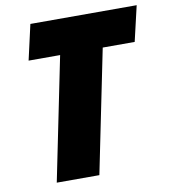

<svg xmlns="http://www.w3.org/2000/svg" viewBox="-81 -783 753 852"><g transform="rotate(-10 296.0 -357.0)"><path d="M219 -555H77L113 -714H592L555 -555H411L298 0H106Z"/></g></svg>

Font: Noto Sans Display Black
Style: Italic
Weight: 900
Italic angle: -12°
Designer: Monotype Design team
Foundry: Monotype Imaging Inc.
Version: Version 1.000